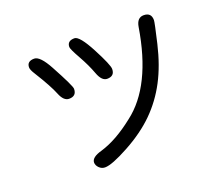

<svg xmlns="http://www.w3.org/2000/svg" viewBox="-126 -877 1252 1109"><g transform="rotate(-20 500.0 -322.0)"><path d="M170.9 -671.9Q207 -671.9 253.9 -585Q328.1 -448.2 328.1 -429.7Q328.1 -384.8 282.2 -384.8Q249 -384.8 228.5 -436.5Q208 -488.3 145.5 -588.9Q126 -619.1 126 -633.8Q126 -671.9 170.9 -671.9ZM429.7 -703.1Q460.9 -703.1 517.6 -595.2Q574.2 -487.3 574.2 -461.9Q574.2 -418 528.3 -418Q495.1 -418 475.1 -472.7Q455.1 -527.3 419.9 -589.8Q384.8 -652.3 384.8 -665Q384.8 -703.1 429.7 -703.1ZM850.6 -691.4Q897.5 -691.4 897.5 -644.5Q897.5 -630.9 868.7 -507.8Q839.8 -384.8 791.5 -293Q743.2 -201.2 671.4 -129.9Q599.6 -58.6 492.2 0Q384.8 58.6 341.8 58.6Q321.3 58.6 306.2 43.5Q291 28.3 291 10.7Q291 -21.5 354.5 -39.1Q453.1 -68.4 563.5 -156.2Q745.1 -293.9 800.8 -637.7Q809.6 -691.4 850.6 -691.4Z"/></g></svg>

Font: jf-openhuninn-1.0
Style: Regular
Weight: 400
Designer: [Kosugi Maru]
      Designed by Motoya company      

      [Varela Round]
      Joe Prince(Latin component); Avraham Co
Foundry: justfont CO.,LTD.
Version: 1.0